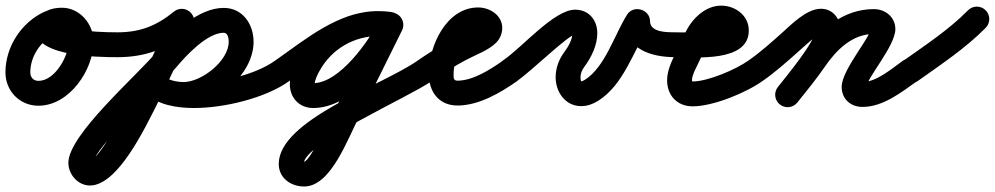

<svg xmlns="http://www.w3.org/2000/svg" viewBox="-55 -333 3601 695"><path d="M105.4 -290.3C22 -251.6 -35.3 -163.2 -35.3 -71.2C-35.3 -3.7 16.1 49.7 84.2 49.7C195.9 49.7 283.6 -79.7 283.6 -182.5C283.6 -245.6 234.2 -305 169 -305C131.1 -305 91.3 -292.3 77.5 -252.9C77.5 -252.9 77.6 -252.9 77.6 -253C77.6 -253.1 77.6 -253.1 77.6 -253.1C32.4 -126.5 303.8 -126.1 370.9 -126C395.8 -126 416 -146.1 416 -170.9C416 -195.8 395.9 -216 371.1 -216C321.1 -216.1 270.4 -218.3 221 -226.3C204.5 -229 187.7 -232.3 171.9 -238C167.1 -239.7 160 -249.4 158 -244.7C157 -242.1 161.5 -240 162.3 -237.3C166.2 -223.6 158.9 -213 162.4 -222.9C162.4 -222.9 162.4 -222.9 162.4 -223C162.4 -223.1 162.5 -223.1 162.5 -223.1C163.6 -226.3 159.3 -217 156.7 -214.8C152.5 -211.4 165 -215 169 -215C183.7 -215 193.6 -195.5 193.6 -182.5C193.6 -130.4 144.3 -40.3 84.2 -40.3C65.7 -40.3 54.7 -53 54.7 -71.2C54.7 -128.3 91.5 -184.6 143.3 -208.6C165.8 -219.1 175.7 -245.8 165.2 -268.4C154.7 -290.9 128 -300.8 105.4 -290.3Z M371.1 -126C472.9 -126.2 552 -156.6 631.4 -221.1C650.7 -236.7 653.6 -265.1 637.9 -284.4C622.3 -303.7 593.9 -306.6 574.6 -290.9C511.1 -239.3 452.2 -216.2 370.9 -216C346 -215.9 325.9 -195.7 326 -170.9C326.1 -146 346.3 -125.9 371.1 -126ZM621 -297.2C598.2 -307.2 571.7 -296.8 561.8 -274C520.1 -178.7 478.2 -84.1 430.8 8.5C413.5 42.4 301.1 248.5 270.8 248.5C269.3 248.5 273.7 248.6 275.1 248.8C278.9 249.5 281.7 251.3 282.4 255.3C282.5 255.7 282.5 256.7 282.5 256.3C282.5 206.7 531.5 -27.8 584.5 -91.1C619 -132.3 695 -214.4 754.9 -214.4C770.3 -214.4 772.9 -193.4 772.9 -181.7C772.9 -112.2 674.2 -36 609.5 -36C587.3 -36 550.4 -42.5 534.4 -60.2C517.7 -78.6 489.2 -80 470.8 -63.4C452.4 -46.7 451 -18.2 467.6 0.2C501.5 37.6 560.7 54 609.5 54C723.6 54 862.9 -61.8 862.9 -181.7C862.9 -245.3 823.5 -304.4 754.9 -304.4C662.4 -304.4 570.6 -214.6 515.5 -148.9C437.9 -56.3 192.5 154.7 192.5 256.3C192.5 298.6 227.2 338.5 270.8 338.5C372.3 338.5 472 125.5 510.9 49.5C559.2 -44.8 601.9 -141 644.2 -238C654.2 -260.8 643.8 -287.3 621 -297.2ZM469.6 -62.2C451.8 -44.9 451.4 -16.4 468.8 1.4C513.6 47.5 586.4 58 647.8 58C754.3 58 905.3 23.2 993.4 -40.5C1013.5 -55.1 1018 -83.2 1003.5 -103.4C988.9 -123.5 960.8 -128 940.6 -113.5C868.2 -61 735.3 -32 647.8 -32C613.5 -32 558.9 -35 533.2 -61.4C515.9 -79.2 487.4 -79.6 469.6 -62.2Z M930.1 -51.3C944.3 -30.9 972.4 -25.9 992.7 -40.1C1086.5 -105.5 1194.5 -202.8 1313.3 -202.8C1325.6 -202.8 1337.4 -201.8 1349.5 -200.3C1374.1 -197.3 1396.6 -214.8 1399.7 -239.5C1402.7 -264.1 1385.2 -286.6 1360.5 -289.7C1344.7 -291.6 1329.3 -292.8 1313.3 -292.8C1170.7 -292.8 1052.7 -191.6 941.3 -113.9C920.9 -99.7 915.9 -71.6 930.1 -51.3ZM1361.4 -289.5C1346.6 -291.7 1332.2 -292.7 1317.2 -292.7C1193.9 -292.7 1082.7 -228.3 1023.1 -120.3C1008.1 -93.2 994.1 -60 994.1 -28.4C994.1 21.2 1028.4 58 1078.7 58C1219.6 58 1346.3 -112.2 1400.5 -223.3C1411.3 -245.6 1402.1 -272.6 1379.7 -283.5C1357.4 -294.3 1330.4 -285.1 1319.5 -262.7C1283.9 -189.6 1175.3 -32 1078.7 -32C1078.3 -32 1084.1 -22.1 1084.1 -28.4C1084.1 -43.6 1094.8 -64.1 1101.9 -76.9C1145.8 -156.3 1226.6 -202.7 1317.2 -202.7C1327.9 -202.7 1338.1 -202 1348.6 -200.5C1373.2 -196.9 1396 -214 1399.5 -238.6C1403.1 -263.2 1386 -286 1361.4 -289.5ZM1379.9 -283.3C1357.7 -294.4 1330.7 -285.2 1319.7 -262.9C1268.7 -159.9 1217.8 -56.9 1166.7 46C1166.7 46 1166.9 45.6 1167.1 45.2C1167.3 44.9 1167.5 44.5 1167.5 44.5C1144 87.5 1067 252.1 1045.8 252.1C1038 252.1 1037.2 247.6 1041.5 254C1042.8 255.9 1044 262.6 1044 260.4C1044 185.3 1422.4 20.5 1508.9 -40.2C1529.2 -54.5 1534.1 -82.5 1519.8 -102.9C1505.5 -123.2 1477.5 -128.1 1457.1 -113.8C1328.9 -23.8 954 101 954 260.4C954 311.8 998.2 342.1 1045.8 342.1C1144.7 342.1 1204.1 165.5 1246.5 87.5C1246.5 87.5 1246.7 87.1 1246.9 86.8C1247.1 86.4 1247.3 86 1247.3 86C1298.4 -17 1349.4 -120 1400.3 -223.1C1411.4 -245.3 1402.2 -272.3 1379.9 -283.3Z M1508.8 -40.1C1548.1 -67.6 1588.9 -93 1631.2 -115.7C1665.7 -134.2 1712.9 -150.3 1740.6 -178.2C1755 -192.8 1763 -211.4 1763 -232C1763 -277.8 1717.8 -306 1676 -306C1560.2 -306 1497 -165.9 1497 -66C1497 -2.3 1532.6 49 1601 49C1678.3 49 1756.9 2.8 1817.9 -40.2C1838.2 -54.5 1843.1 -82.6 1828.8 -102.9C1814.5 -123.2 1786.4 -128.1 1766.1 -113.8C1721.9 -82.7 1657.8 -41 1601 -41C1585.6 -41 1587 -52.2 1587 -66C1587 -112 1617 -216 1676 -216C1684.4 -216 1676.4 -215 1673.8 -225.7C1672.8 -229.5 1673 -232.5 1673 -232C1673 -231.2 1673.3 -236 1675.1 -239.4C1677.2 -243.2 1648.7 -225.6 1643 -222.7C1578.3 -190.4 1516.6 -155.3 1457.2 -113.9C1436.9 -99.7 1431.9 -71.6 1446.1 -51.2C1460.3 -30.9 1488.4 -25.9 1508.8 -40.1Z M1753.6 -51.9C1767.5 -31.3 1795.4 -25.8 1816.1 -39.6C1867.2 -73.9 2003.4 -208 2027 -208C2027.1 -208 2023.4 -209.4 2022.3 -210.2C2017.1 -213.7 2017.1 -220.3 2017.1 -213C2017.1 -189.7 2001.5 -163 1988 -145C1968.3 -118.7 1956.3 -86.6 1956.3 -53.6C1956.3 0.2 1991.3 51.2 2049 51.2C2070.7 51.2 2091.6 43.6 2109.8 32.2C2201.5 -25.1 2235.8 -144.1 2291.1 -232C2302.6 -250.4 2281.9 -267.2 2258.2 -274.1C2234.5 -280.9 2208 -277.7 2208 -256C2208 -152.7 2304.7 -126.2 2389.9 -126C2414.8 -126 2435 -146.1 2435 -170.9C2435 -195.8 2414.9 -216 2390.1 -216C2361.8 -216.1 2298 -214.9 2298 -256C2298 -277.7 2283 -292.9 2265.1 -298C2247.2 -303.2 2226.5 -298.3 2214.9 -280C2169.1 -207.1 2135.1 -89.8 2062.1 -44.2C2058.7 -42 2053.3 -38.8 2049 -38.8C2047.5 -38.8 2046.3 -47.1 2046.3 -53.6C2046.3 -67.1 2052 -80.3 2060 -91C2085.7 -125.2 2107.1 -169.4 2107.1 -213C2107.1 -260.4 2076.3 -298 2027 -298C1950.3 -298 1835.2 -160.9 1765.9 -114.4C1745.3 -100.5 1739.8 -72.6 1753.6 -51.9Z M2345 -170.9C2345 -146.1 2365.2 -126 2390.1 -126C2464.3 -126.1 2655.5 -107.1 2655.5 -222.5C2655.5 -277.1 2606.7 -312.6 2555.4 -312.6C2497 -312.6 2449 -264 2425.4 -214.3C2412.5 -187.3 2399.7 -160.3 2386.8 -133.3C2373.3 -105.1 2359.8 -74.1 2359.8 -42.3C2359.8 12.5 2396.1 51.9 2452.3 51.9C2527.1 51.9 2646.5 2.4 2706.2 -40.4C2726.4 -54.9 2731.1 -83 2716.6 -103.2C2702.1 -123.4 2674 -128.1 2653.8 -113.6C2609.4 -81.8 2507.6 -38.1 2452.3 -38.1C2450.8 -38.1 2449.8 -39.2 2449.8 -42.3C2449.8 -59.2 2461 -79.9 2468.1 -94.7C2480.9 -121.7 2493.8 -148.7 2506.6 -175.7C2514.1 -191.4 2535.3 -222.6 2555.4 -222.6C2558.9 -222.6 2562.9 -221.9 2565.9 -220C2566.1 -219.9 2566.6 -219.4 2566.7 -219.4C2567.7 -219.9 2565.5 -223.6 2565.5 -222.5C2565.5 -220.4 2567 -226.6 2568.4 -228.2C2569.7 -229.8 2565.8 -227.1 2565.3 -226.9C2561.6 -225.5 2558.1 -224.5 2554.2 -223.6C2502.6 -211.7 2442.6 -216.1 2389.9 -216C2365.1 -216 2345 -195.8 2345 -170.9Z M2643 -51.4C2657.2 -30.9 2685.2 -25.9 2705.6 -40C2750.8 -71.3 2791.9 -108 2832.9 -144.5C2847.7 -157.6 2905.5 -211.3 2916.7 -211.3C2919.3 -211.3 2911.5 -212 2909.1 -213C2904.3 -215 2899.9 -218.8 2897.6 -223.6C2897.3 -224.3 2897.1 -226.2 2897.1 -224.4C2897.1 -182.9 2791.3 -57.2 2760.5 -17.6C2745.2 2 2748.8 30.3 2768.4 45.5C2788 60.8 2816.3 57.2 2831.5 37.6C2879.5 -24.1 2987.1 -147.4 2987.1 -224.4C2987.1 -265.3 2960.2 -301.3 2916.7 -301.3C2864.4 -301.3 2809.6 -244.3 2773.1 -211.7C2734.8 -177.7 2696.6 -143.2 2654.4 -114C2633.9 -99.8 2628.9 -71.8 2643 -51.4ZM2831.2 38.1C2864.9 -4.2 2899.6 -46 2930.1 -90.6C2971.8 -151.5 3029.4 -210 3108.2 -210C3108.3 -210 3108.3 -210 3107.7 -210.2C3102.8 -212.1 3099 -216.8 3097.2 -221.5C3096.5 -223.4 3096 -229.5 3096 -227.5C3096 -197.6 2991.7 -79.8 2991.7 -18.6C2991.7 25.3 3023.9 54 3067 54C3141.8 54 3207.7 1.1 3266 -40.3C3286.3 -54.7 3291.1 -82.8 3276.7 -103C3262.3 -123.3 3234.2 -128.1 3214 -113.7C3173.4 -85 3117.9 -36 3067 -36C3064.9 -36 3066.2 -36 3067.5 -35.6C3074.2 -33.2 3080.3 -26.5 3081.6 -19.3C3081.7 -18.5 3081.7 -18.4 3081.7 -18.6C3081.7 -49.8 3186 -166.5 3186 -227.5C3186 -271.2 3150 -300 3108.2 -300C2997.9 -300 2915.2 -228.1 2855.9 -141.4C2826.6 -98.6 2793.1 -58.6 2760.8 -18.1C2745.3 1.4 2748.5 29.7 2767.9 45.2C2787.4 60.7 2815.7 57.5 2831.2 38.1Z M3203.3 -49.6C3217.7 -29.3 3245.8 -24.6 3266.1 -39C3350.4 -98.9 3440.3 -158.5 3513.1 -232.4C3530.5 -250.2 3530.3 -278.7 3512.6 -296.1C3494.8 -313.5 3466.3 -313.3 3448.9 -295.6C3380 -225.5 3293.9 -169.2 3213.9 -112.3C3193.7 -97.9 3188.9 -69.9 3203.3 -49.6Z"/></svg>

Font: FRB American Cursive Guidelines Arrows Black
Style: Bold Italic
Weight: 900
Italic angle: -25°
Version: Version 2.0;Modular Font Editor K font №1